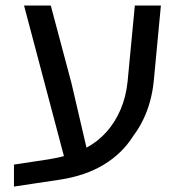

<svg xmlns="http://www.w3.org/2000/svg" viewBox="-20 -651 640 698"><path d="M30.8 27.3V-52.7L157.2 -71.8Q170.9 -74.2 184.8 -76.9Q198.7 -79.6 212.4 -83.5L67.4 -630.9H164.6L239.7 -349.1L294.4 -114.3Q335 -135.7 366.5 -170.7Q397.9 -205.6 418 -252Q438 -298.3 443.8 -354L470.2 -630.9H564.9L539.1 -357.4Q535.2 -318.4 525.6 -283.2Q516.1 -248 500.7 -216.3Q485.4 -184.6 464.4 -156.7Q424.8 -93.3 357.4 -52.5Q290 -11.7 196.3 2.4Q150.9 9.3 109.4 15.4Q67.9 21.5 30.8 27.3Z"/></svg>

Font: Open Sans Medium
Style: Regular
Weight: 500
Designer: Monotype Design Team
Foundry: Monotype Imaging Inc.
Version: Version 3.000